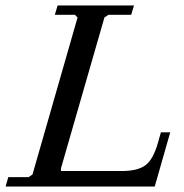

<svg xmlns="http://www.w3.org/2000/svg" viewBox="-40 -681 670 701"><path d="M524.9 0H-19.5L-9.8 -34.2H64L78.6 -43.9L243.2 -617.2L233.4 -627H160.2L170.4 -661.1H449.2L439 -627H356L341.3 -617.2L182.6 -66.4V-56.6H404.8Q462.4 -56.6 491 -77.6Q519.5 -98.6 537.1 -161.1L547.4 -197.8H581.5Z"/></svg>

Font: Happy Times at the IKOB Italic
Style: Regular
Weight: 400
Designer: Lucas Le Bihan
Foundry: Lucas Le Bihan
Version: Version 1.000;PS 1.0;hotconv 1.0.88;makeotf.lib2.5.647800